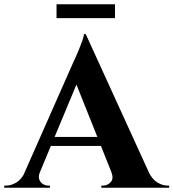

<svg xmlns="http://www.w3.org/2000/svg" viewBox="-48 -880 813 900"><path d="M354 -720 680 -6H501L293 -527ZM139 -73Q131 -53 136 -39Q141 -25 153 -17.5Q165 -10 177 -10H186V0H-28V-10Q-28 -10 -23.5 -10Q-19 -10 -19 -10Q4 -10 28.5 -24.5Q53 -39 69 -73ZM354 -720 358 -598 110 -3H37L296 -589Q299 -595 306.5 -611.5Q314 -628 322.5 -649Q331 -670 338 -689.5Q345 -709 345 -720ZM459 -238V-196H165V-238ZM474 -73H649Q666 -39 690 -24.5Q714 -10 737 -10Q737 -10 741 -10Q745 -10 745 -10V0H427V-10H436Q456 -10 471 -26.5Q486 -43 474 -73ZM217 -860H491V-795H217Z"/></svg>

Font: Cinzel
Style: Bold
Weight: 700
Designer: Natanael Gama
Version: Version 2.000